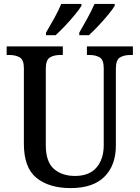

<svg xmlns="http://www.w3.org/2000/svg" viewBox="-20 -951 714 981"><path d="M341 10Q231 10 166.5 -42Q102 -94 102 -216V-603Q102 -646 80.5 -658Q59 -670 29 -670H14V-714H301V-670H287Q256 -670 235 -657.5Q214 -645 214 -599V-210Q214 -124 255.5 -88Q297 -52 363 -52Q436 -52 473 -95Q510 -138 510 -209V-603Q510 -646 489 -658Q468 -670 438 -670H424V-714H659V-670H645Q614 -670 593 -657.5Q572 -645 572 -599V-207Q572 -107 514 -48.5Q456 10 341 10ZM385 -784Q405 -818 426.5 -857.5Q448 -897 463 -931H566V-921Q556 -904 532.5 -875.5Q509 -847 482 -818.5Q455 -790 434 -771H385ZM215 -784Q235 -818 257 -857.5Q279 -897 293 -931H396V-921Q386 -904 362.5 -875.5Q339 -847 312 -818.5Q285 -790 264 -771H215Z"/></svg>

Font: Noto Serif Khmer SemiCondensed Medium
Style: Regular
Weight: 500
Width: 4
Designer: Danh Hong and the Monotype Design Team
Foundry: Monotype Imaging Inc.
Version: Version 2.004; ttfautohint (v1.8.4.7-5d5b)